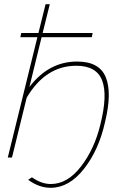

<svg xmlns="http://www.w3.org/2000/svg" viewBox="-20 -750 614 914"><path d="M347 -457Q453 -457 483.5 -382.5Q514 -308 480 -169Q451 -37 380 53.5Q309 144 221 144Q166 144 114 106L132 94Q177 126 222 126Q301 126 365.5 42.5Q430 -41 458 -158Q493 -298 466 -367.5Q439 -437 343 -437Q197 -437 107 -285L37 0H17L158 -573H77L81 -593H163L197 -730H217L183 -593H421L417 -573H178L120 -336Q212 -457 347 -457Z"/></svg>

Font: Raleway-v4020 Thin
Style: Italic
Weight: 250
Italic angle: -12°
Designer: Matt McInerney, Pablo Impallari, Rodrigo Fuenzalida
Foundry: Matt McInerney, Pablo Impallari, Rodrigo Fuenzalida
Version: Version 4.020;PS 004.020;hotconv 1.0.88;makeotf.lib2.5.64775